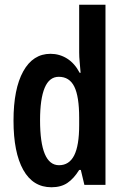

<svg xmlns="http://www.w3.org/2000/svg" viewBox="-20 -831 526 810"><path d="M197 -41Q119 -41 78 -114.5Q37 -188 37 -322Q37 -456 78 -530Q119 -604 193 -604Q231 -604 263 -584Q295 -564 316 -524H320Q318 -551 316 -571Q314 -591 314 -610V-811H425V-51H336L321 -114H314Q291 -77 264 -59Q237 -41 197 -41ZM229 -134Q272 -134 293 -175.5Q314 -217 314 -303V-334Q314 -424 293.5 -465.5Q273 -507 228 -507Q188 -507 168.5 -460.5Q149 -414 149 -324Q149 -134 229 -134Z"/></svg>

Font: Noto Sans Tamil UI ExtraCondensed SemiBold
Style: Regular
Weight: 600
Width: 2
Designer: Jelle Bosma - Monotype Design Team
Foundry: Monotype Imaging Inc.
Version: Version 2.004; ttfautohint (v1.8.4.7-5d5b)